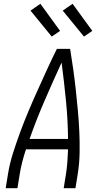

<svg xmlns="http://www.w3.org/2000/svg" viewBox="-20 -993 540 1013"><path d="M10 0 22 -74Q31 -130 49 -186.5Q67 -243 87.5 -298.5Q108 -354 131 -408.5Q154 -463 179 -518Q204 -573 228.5 -627Q253 -681 280 -735H350Q359 -681 366.5 -627Q374 -573 380 -518Q386 -463 391 -408.5Q396 -354 398.5 -298.5Q401 -243 400 -186.5Q399 -130 390 -74L378 0H316L328 -74Q333 -106 335.5 -139Q338 -172 339 -205H117Q106 -172 97.5 -139Q89 -106 84 -74L72 0ZM136 -260H339Q338 -362 328 -462.5Q318 -563 305 -663Q259 -563 215.5 -462.5Q172 -362 136 -260ZM423 -800 311 -937 363 -973 467 -830ZM253 -800 141 -937 193 -973 297 -830Z"/></svg>

Font: Iosevka Curly Light
Style: Italic
Weight: 300
Italic angle: -9°
Monospace: yes
Designer: Belleve Invis
Foundry: Belleve Invis
Version: Version 22.1.2; ttfautohint (v1.8.4)